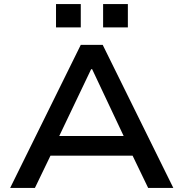

<svg xmlns="http://www.w3.org/2000/svg" viewBox="-20 -926 904 946"><path d="M30 0 378 -705H486L834 0H710L614 -199L670 -159H192L248 -199L152 0ZM429 -585 260 -231 230 -256H632L601 -231L434 -585ZM488 -791V-906H610V-791ZM256 -791V-906H378V-791Z"/></svg>

Font: Nunito Sans 7pt SemiExpanded SemiBold
Style: Regular
Weight: 600
Width: 6
Designer: Vernon Adams
Foundry: Vernon Adams
Version: Version 3.101;gftools[0.9.27]